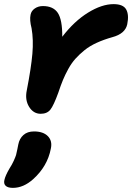

<svg xmlns="http://www.w3.org/2000/svg" viewBox="-72 -536 637 925"><path d="M124 12.2Q88.9 12.2 68.1 -21.5Q47.4 -55.2 57.1 -101.1Q78.1 -209 84 -276.9Q89.8 -344.7 80.1 -399.9Q69.8 -439.5 75.2 -464.8Q78.6 -483.4 95.5 -495.1Q112.3 -506.8 134.8 -506.8Q184.6 -506.8 206.5 -473.9Q228.5 -440.9 228 -358.9Q285.2 -433.6 351.8 -474.9Q418.5 -516.1 475.1 -516.1Q521.5 -516.1 535.9 -490.5Q550.3 -464.8 541 -418.9Q531.2 -373.5 469.2 -356.9Q427.7 -345.2 394 -329.8Q360.4 -314.5 335.2 -294.2Q310.1 -273.9 291.3 -252.9Q272.5 -231.9 257.1 -203.9Q241.7 -175.8 231.2 -150.4Q220.7 -125 209 -89.8Q186.5 -27.8 170.7 -7.8Q154.8 12.2 124 12.2ZM-9.8 369.1Q-34.2 369.1 -44.7 359.1Q-55.2 349.1 -50.8 331.1Q-46.4 310.5 -26.9 276.9Q-14.2 257.3 -5.6 238.3Q2.9 219.2 5.4 210.7Q7.8 202.1 11.7 182.4Q15.6 162.6 16.1 160.2Q21.5 131.8 40.8 114.5Q60.1 97.2 91.8 97.2Q136.2 97.2 158.7 120.1Q181.2 143.1 172.9 180.2Q156.7 265.1 87.9 327.1Q41 369.1 -9.8 369.1Z"/></svg>

Font: Shantell Sans Normal
Style: Bold Italic
Weight: 700
Italic angle: -11.31°
Designer: Stephen Nixon, Anya Danilova, Shantell Martin
Foundry: Arrow Type
Version: Version 1.006;[559af2be0]